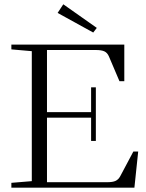

<svg xmlns="http://www.w3.org/2000/svg" viewBox="-20 -870 677 890"><path d="M412.1 -719.2 247.1 -810.1 273.4 -850.1 428.7 -740.7ZM32.7 0V-22.5L127.4 -30.3V-632.8L32.7 -641.1V-663.1H556.2V-493.7H533.7L484.9 -608.4Q477.5 -625.5 464.1 -631.8Q450.7 -638.2 424.3 -638.2H197.8V-350.1H402.3V-465.3H424.3V-216.8H402.3V-324.7H197.8V-25.4H477.1Q502.4 -25.4 515.6 -31.5Q528.8 -37.6 537.1 -52.7L598.1 -167.5H620.6L603 0Z"/></svg>

Font: Elstob Light
Style: Regular
Weight: 300
Designer: Peter S. Baker
Version: Version 1.015